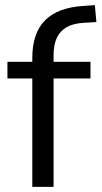

<svg xmlns="http://www.w3.org/2000/svg" viewBox="-20 -729 396 749"><path d="M106 0V-423H9V-488H128L106 -467V-503Q106 -600 156 -650Q206 -700 307 -706L350 -709L356 -643L307 -640Q267 -638 241 -623.5Q215 -609 202 -582Q189 -555 189 -513V-475L177 -488H333V-423H189V0Z"/></svg>

Font: Nunito Sans 12pt ExtraLight 11pt
Style: Regular
Weight: 400
Version: Version 3.101;gftools[0.9.27]